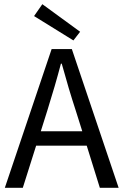

<svg xmlns="http://www.w3.org/2000/svg" viewBox="-20 -888 584 908"><path d="M204.1 -366.2 172.9 -267.1H369.1L337.9 -366.2Q305.2 -465.8 272 -586.9H268.1Q241.2 -484.4 204.1 -366.2ZM2.9 0 224.1 -655.8H319.8L541 0H452.1L390.1 -199.2H150.9L87.9 0ZM327.1 -696.8 141.1 -812 180.2 -868.2 358.9 -737.8Z"/></svg>

Font: Source Sans Pro
Style: Regular
Weight: 400
Designer: Paul D. Hunt
Foundry: Adobe Systems Incorporated
Version: Version 3.006;hotconv 1.0.111;makeotfexe 2.5.65597